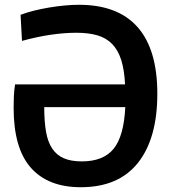

<svg xmlns="http://www.w3.org/2000/svg" viewBox="-20 -773 718 803"><path d="M37 -322Q37 -348 38 -371Q39 -394 43 -420H503Q500 -481 487 -522Q474 -563 449.5 -588.5Q425 -614 388 -625Q351 -636 299 -636Q251 -636 194.5 -628Q138 -620 72 -602Q72 -603 71 -620Q70 -637 69 -657Q68 -677 67 -693.5Q66 -710 66 -711Q92 -721 122.5 -728.5Q153 -736 185.5 -741.5Q218 -747 250 -750Q282 -753 310 -753Q473 -753 555.5 -659.5Q638 -566 638 -381Q638 -194 557 -92Q476 10 318 10Q181 10 109 -71.5Q37 -153 37 -322ZM322 -98Q412 -98 455 -150.5Q498 -203 504 -325H165Q165 -265 172.5 -222Q180 -179 198.5 -151.5Q217 -124 247 -111Q277 -98 322 -98Z"/></svg>

Font: Encode Sans Narrow
Style: SemiBold
Weight: 600
Designer: Pablo Impallari, Andres Torresi
Foundry: Pablo Impallari, Andres Torresi
Version: Version 1.000; ttfautohint (v1.00) -l 8 -r 50 -G 200 -x 14 -